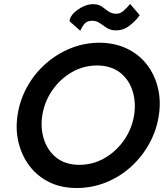

<svg xmlns="http://www.w3.org/2000/svg" viewBox="-20 -927 820 962"><path d="M328 -821Q331 -844 351.5 -863.5Q372 -883 398.5 -895Q425 -907 448 -906Q474 -906 491 -893.5Q508 -881 524 -869.5Q540 -858 564 -858Q584 -859 600.5 -874Q617 -889 632 -907L680 -851Q662 -824 629 -798.5Q596 -773 556 -775Q532 -776 514 -788Q496 -800 478.5 -812Q461 -824 439 -823Q413 -822 400.5 -804.5Q388 -787 382 -773ZM68 -350Q79 -425 115.5 -491Q152 -557 207.5 -606.5Q263 -656 332.5 -684.5Q402 -713 480 -713Q557 -712 617 -683Q677 -654 716 -603.5Q755 -553 771 -487.5Q787 -422 776 -350Q765 -275 728.5 -208.5Q692 -142 637 -92Q582 -42 512 -13.5Q442 15 364 15Q286 15 226.5 -14.5Q167 -44 128 -95.5Q89 -147 73 -212.5Q57 -278 68 -350ZM192 -350Q182 -286 200 -229.5Q218 -173 262 -137.5Q306 -102 376 -101Q446 -101 504.5 -135Q563 -169 602 -225.5Q641 -282 652 -350Q662 -414 644.5 -470.5Q627 -527 582.5 -562.5Q538 -598 468 -599Q398 -599 339.5 -565Q281 -531 242 -474.5Q203 -418 192 -350Z"/></svg>

Font: Jost* Medium
Style: Italic
Weight: 500
Italic angle: -10°
Version: Version 3.7